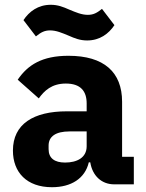

<svg xmlns="http://www.w3.org/2000/svg" viewBox="-20 -770 609 802"><path d="M344 -601C397 -601 434 -629 458 -665L406 -733C385 -716 370 -708 347 -708C321 -708 298 -718 269 -730C244 -741 222 -750 192 -750C139 -750 102 -722 78 -686L130 -618C151 -635 166 -643 189 -643C215 -643 238 -633 267 -621C292 -610 314 -601 344 -601ZM539 0V-115H490V-345C490 -469 414 -537 266 -537C156 -537 96 -499 54 -437L142 -359C165 -391 196 -421 255 -421C317 -421 342 -389 342 -338V-305H259C120 -305 34 -252 34 -141C34 -50 92 12 197 12C277 12 335 -24 351 -92H357C366 -36 404 0 457 0ZM252 -91C208 -91 183 -109 183 -147V-162C183 -200 213 -221 270 -221H342V-159C342 -111 301 -91 252 -91Z"/></svg>

Font: IBM Plex Devanagari
Style: Bold
Weight: 700
Designer: Mike Abbink, Paul van der Laan, Pieter van Rosmalen, Erin McLaughlin
Foundry: Bold Monday
Version: Version 1.0